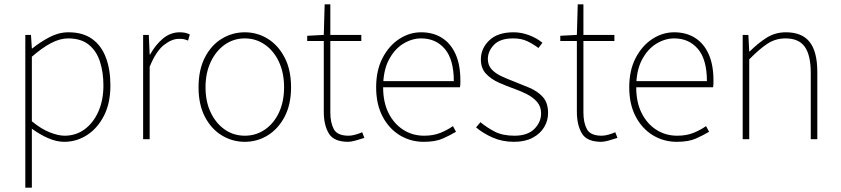

<svg xmlns="http://www.w3.org/2000/svg" viewBox="-20 -638 3854 880"><path d="M96 222V-478H122L126 -416H128Q164 -445 206.5 -467.5Q249 -490 294 -490Q359 -490 401.5 -460Q444 -430 465 -375Q486 -320 486 -246Q486 -165 456.5 -107.5Q427 -50 379 -19Q331 12 274 12Q240 12 202.5 -4Q165 -20 126 -48V42V222ZM276 -16Q328 -16 368 -45.5Q408 -75 431 -127Q454 -179 454 -246Q454 -307 438 -356Q422 -405 386.5 -433.5Q351 -462 292 -462Q255 -462 214 -440.5Q173 -419 126 -378V-82Q170 -46 209 -31Q248 -16 276 -16Z M636 0V-478H662L666 -388H668Q692 -432 726.5 -461Q761 -490 804 -490Q816 -490 827 -488Q838 -486 850 -480L842 -452Q830 -457 822 -458.5Q814 -460 800 -460Q767 -460 731 -431.5Q695 -403 666 -332V0Z M1102 12Q1045 12 996.5 -17.5Q948 -47 919 -103Q890 -159 890 -238Q890 -318 919 -374.5Q948 -431 996.5 -460.5Q1045 -490 1102 -490Q1159 -490 1207 -460.5Q1255 -431 1284.5 -374.5Q1314 -318 1314 -238Q1314 -159 1284.5 -103Q1255 -47 1207 -17.5Q1159 12 1102 12ZM1102 -16Q1153 -16 1194 -44Q1235 -72 1258.5 -122Q1282 -172 1282 -238Q1282 -304 1258.5 -354.5Q1235 -405 1194 -433.5Q1153 -462 1102 -462Q1051 -462 1010.5 -433.5Q970 -405 946 -354.5Q922 -304 922 -238Q922 -172 946 -122Q970 -72 1010.5 -44Q1051 -16 1102 -16Z M1576 12Q1510 12 1487 -26.5Q1464 -65 1464 -126V-450H1388V-474L1464 -478L1468 -618H1494V-478H1636V-450H1494V-122Q1494 -76 1510 -46Q1526 -16 1578 -16Q1592 -16 1609.5 -21Q1627 -26 1640 -32L1650 -6Q1629 1 1608.5 6.5Q1588 12 1576 12Z M1922 12Q1862 12 1812.5 -18Q1763 -48 1733.5 -104Q1704 -160 1704 -238Q1704 -316 1733.5 -372.5Q1763 -429 1810 -459.5Q1857 -490 1910 -490Q1965 -490 2005.5 -464.5Q2046 -439 2068 -390Q2090 -341 2090 -270Q2090 -263 2090 -255Q2090 -247 2088 -238H1726V-266H2060Q2060 -365 2019 -413.5Q1978 -462 1910 -462Q1868 -462 1828 -437.5Q1788 -413 1762 -363.5Q1736 -314 1736 -238Q1736 -169 1761 -119.5Q1786 -70 1828.5 -43Q1871 -16 1924 -16Q1965 -16 1997 -28.5Q2029 -41 2056 -60L2070 -34Q2043 -18 2009.5 -3Q1976 12 1922 12Z M2336 12Q2282 12 2238 -7.5Q2194 -27 2162 -54L2182 -78Q2212 -53 2248 -34.5Q2284 -16 2338 -16Q2398 -16 2429 -47Q2460 -78 2460 -118Q2460 -150 2441.5 -171Q2423 -192 2395.5 -206Q2368 -220 2340 -230Q2303 -243 2267 -259Q2231 -275 2207.5 -300Q2184 -325 2184 -366Q2184 -416 2222.5 -453Q2261 -490 2334 -490Q2370 -490 2405.5 -476.5Q2441 -463 2466 -442L2448 -418Q2424 -436 2397 -449Q2370 -462 2332 -462Q2272 -462 2244 -432.5Q2216 -403 2216 -368Q2216 -339 2233 -320.5Q2250 -302 2276.5 -289.5Q2303 -277 2332 -266Q2370 -251 2407 -235.5Q2444 -220 2468 -193.5Q2492 -167 2492 -120Q2492 -85 2474 -55Q2456 -25 2421 -6.5Q2386 12 2336 12Z M2736 12Q2670 12 2647 -26.5Q2624 -65 2624 -126V-450H2548V-474L2624 -478L2628 -618H2654V-478H2796V-450H2654V-122Q2654 -76 2670 -46Q2686 -16 2738 -16Q2752 -16 2769.5 -21Q2787 -26 2800 -32L2810 -6Q2789 1 2768.5 6.5Q2748 12 2736 12Z M3082 12Q3022 12 2972.5 -18Q2923 -48 2893.5 -104Q2864 -160 2864 -238Q2864 -316 2893.5 -372.5Q2923 -429 2970 -459.5Q3017 -490 3070 -490Q3125 -490 3165.5 -464.5Q3206 -439 3228 -390Q3250 -341 3250 -270Q3250 -263 3250 -255Q3250 -247 3248 -238H2886V-266H3220Q3220 -365 3179 -413.5Q3138 -462 3070 -462Q3028 -462 2988 -437.5Q2948 -413 2922 -363.5Q2896 -314 2896 -238Q2896 -169 2921 -119.5Q2946 -70 2988.5 -43Q3031 -16 3084 -16Q3125 -16 3157 -28.5Q3189 -41 3216 -60L3230 -34Q3203 -18 3169.5 -3Q3136 12 3082 12Z M3384 0V-478H3410L3414 -402H3416Q3454 -440 3493.5 -465Q3533 -490 3582 -490Q3656 -490 3691 -445.5Q3726 -401 3726 -308V0H3696V-304Q3696 -384 3669 -423Q3642 -462 3580 -462Q3535 -462 3498 -438Q3461 -414 3414 -366V0Z"/></svg>

Font: Assistant ExtraLight ExtraLight
Style: Regular
Weight: 250
Version: Version 3.000